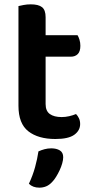

<svg xmlns="http://www.w3.org/2000/svg" viewBox="-20 -626 425 884"><path d="M190 -147Q190 -115 209.5 -101Q229 -87 264 -87Q281 -87 298.5 -91Q316 -95 330 -101Q338 -93 343.5 -81.5Q349 -70 349 -55Q349 -25 322 -5.5Q295 14 235 14Q156 14 110.5 -21.5Q65 -57 65 -139V-598Q73 -600 88.5 -603Q104 -606 122 -606Q157 -606 173.5 -593Q190 -580 190 -547V-464H337Q342 -456 346 -443Q350 -430 350 -415Q350 -389 338 -377Q326 -365 306 -365H190ZM220 212Q207 226 192.5 232Q178 238 161 238Q131 238 113 220Q131 182 141.5 143.5Q152 105 157 71Q170 65 185 61Q200 57 216 57Q240 57 255.5 66.5Q271 76 271 98Q271 110 266.5 126Q262 142 254.5 158Q247 174 238 188.5Q229 203 220 212Z"/></svg>

Font: Baloo Thambi 2 SemiBold
Style: Regular
Weight: 600
Designer: Aadarsh Rajan and Ek Type
Foundry: Ek Type
Version: Version 1.640;hotconv 1.0.111;makeotfexe 2.5.65597; ttfautoh